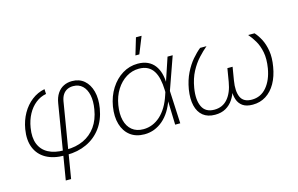

<svg xmlns="http://www.w3.org/2000/svg" viewBox="-112 -1039 2371 1529"><g transform="rotate(-15 1074.0 -274.5)"><path d="M260.3 204.1 361.3 -406.7Q369.1 -453.6 390.1 -485.1Q411.1 -516.6 442.4 -532.2Q473.6 -547.9 512.2 -547.9Q571.8 -547.9 611.6 -513.7Q651.4 -479.5 667.5 -419.2Q683.6 -358.9 670.4 -280.3Q654.8 -188 606.9 -123.3Q559.1 -58.6 485.8 -24.7Q412.6 9.3 321.3 9.3H302.7Q212.4 9.3 151.6 -24.9Q90.8 -59.1 65.2 -122.8Q39.6 -186.5 54.2 -274.4Q65.9 -343.8 97.9 -400.4Q129.9 -457 178 -494.1Q226.1 -531.2 284.7 -542.5L286.6 -502.4Q238.8 -493.7 199.7 -462.6Q160.6 -431.6 134.5 -383.3Q108.4 -335 98.6 -274.4Q85.4 -195.3 106.9 -141.4Q128.4 -87.4 180.2 -59.6Q231.9 -31.7 309.6 -31.7H328.1Q408.2 -31.7 470.5 -60.5Q532.7 -89.4 573 -145.5Q613.3 -201.7 626.5 -284.2Q637.7 -349.6 627.2 -399.9Q616.7 -450.2 586.9 -478.5Q557.1 -506.8 510.3 -506.8Q483.9 -506.8 462.4 -496.6Q440.9 -486.3 426.5 -465.3Q412.1 -444.3 406.2 -411.6L304.2 204.1Z M962.4 11.2Q892.6 11.2 845.9 -24.4Q799.3 -60.1 780.8 -123Q762.2 -186 775.4 -268.1Q789.1 -349.6 828.9 -412.4Q868.7 -475.1 926.8 -510.7Q984.9 -546.4 1053.2 -546.4Q1100.6 -546.4 1135 -530.3Q1169.4 -514.2 1191.4 -485.1Q1213.4 -456.1 1224.1 -417Q1234.9 -377.9 1234.9 -332H1249L1245.6 -271.5L1258.8 0H1216.8L1208 -290Q1206.5 -336.9 1198 -376.5Q1189.5 -416 1171.6 -444.8Q1153.8 -473.6 1124.5 -489.5Q1095.2 -505.4 1052.2 -505.4Q996.1 -505.4 947.5 -475.3Q898.9 -445.3 865.2 -391.8Q831.5 -338.4 819.8 -267.6Q808.1 -196.8 821.5 -143.3Q835 -89.8 871.3 -60.1Q907.7 -30.3 964.4 -30.3Q1003.9 -30.3 1039.3 -44.7Q1074.7 -59.1 1105 -86.7Q1135.3 -114.3 1159.4 -154.5Q1183.6 -194.8 1200.2 -246.1L1298.3 -539.1H1340.8L1245.1 -268.1L1229 -207H1215.8Q1198.7 -155.8 1173.3 -115.2Q1147.9 -74.7 1115.2 -46.6Q1082.5 -18.6 1044.2 -3.7Q1005.9 11.2 962.4 11.2ZM1053.7 -614.3 1095.2 -752.9H1141.6L1085.9 -614.3Z M1545.4 6.3Q1484.9 6.3 1447 -24.2Q1409.2 -54.7 1395.8 -110.6Q1382.3 -166.5 1394.5 -243.2Q1407.2 -317.4 1435.3 -374Q1463.4 -430.7 1498.5 -471.7Q1533.7 -512.7 1566.9 -539.1H1619.6Q1585 -510.3 1547.9 -470Q1510.7 -429.7 1481.2 -374.3Q1451.7 -318.8 1439 -243.2Q1423.3 -147.5 1450.4 -90.8Q1477.5 -34.2 1550.3 -34.2Q1618.7 -34.2 1660.6 -83.3Q1702.6 -132.3 1716.8 -218.3L1734.9 -327.1H1777.8L1759.8 -218.3Q1745.6 -132.3 1768.1 -83.3Q1790.5 -34.2 1859.4 -34.2Q1933.1 -34.2 1981.4 -91.1Q2029.8 -147.9 2045.9 -242.7Q2058.1 -318.4 2047.1 -374Q2036.1 -429.7 2012.2 -470Q1988.3 -510.3 1962.9 -539.1H2015.6Q2040.5 -512.2 2062 -471.2Q2083.5 -430.2 2093 -373.5Q2102.5 -316.9 2089.8 -243.2Q2077.1 -166.5 2045.4 -110.6Q2013.7 -54.7 1965.6 -24.2Q1917.5 6.3 1856 6.3Q1803.2 6.3 1773.4 -15.1Q1743.7 -36.6 1732.2 -71.8Q1720.7 -106.9 1722.2 -147.5H1730Q1718.3 -106.9 1694.8 -71.5Q1671.4 -36.1 1634.5 -14.9Q1597.7 6.3 1545.4 6.3Z"/></g></svg>

Font: Inter 18pt ExtraLight
Style: Italic
Weight: 250
Italic angle: -9.3988°
Designer: Rasmus Andersson
Foundry: rsms
Version: Version 4.001;git-66647c0bb